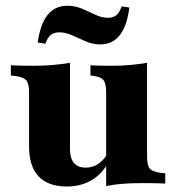

<svg xmlns="http://www.w3.org/2000/svg" viewBox="-20 -651 625 681"><path d="M228.2 -419.4V-209.7H83.1V-322.6Q83.1 -354 73.4 -365.7Q63.7 -377.4 34.7 -381.5L18.5 -383.1V-419.4Q39.5 -418.5 56.9 -418.1Q74.2 -417.7 97.6 -417.7Q137.1 -417.7 168.5 -420.6Q200 -423.4 228.2 -428.2ZM228.2 -209.7V-124.2Q228.2 -90.3 241.9 -73.4Q255.6 -56.5 284.7 -56.5Q314.5 -56.5 338.3 -77.4Q362.1 -98.4 381.5 -145.2L391.9 -133.9Q363.7 -55.6 320.6 -22.6Q277.4 10.5 217.7 10.5Q150.8 10.5 116.9 -25.4Q83.1 -61.3 83.1 -131.5V-209.7ZM356.5 0V-209.7H501.6V-96.8Q501.6 -65.3 510.9 -53.6Q520.2 -41.9 550 -37.9L566.1 -36.3V0Q545.2 -0.8 527.8 -1.2Q510.5 -1.6 486.3 -1.6Q447.6 -1.6 416.1 0.8Q384.7 3.2 356.5 8.9ZM501.6 -419.4V-209.7H356.5V-322.6Q356.5 -354 347.6 -366.1Q338.7 -378.2 312.9 -381.5L300.8 -383.1V-419.4Q321 -418.5 337.9 -418.1Q354.8 -417.7 375.8 -417.7Q412.1 -417.7 442.7 -420.6Q473.4 -423.4 501.6 -428.2ZM336.3 -493.5Q308.9 -493.5 283.9 -504.4Q258.9 -515.3 235.9 -525.8Q212.9 -536.3 190.3 -536.3Q171.8 -536.3 160.1 -527Q148.4 -517.7 141.1 -496L113.7 -500Q122.6 -565.3 148.8 -598Q175 -630.6 218.5 -630.6Q246 -630.6 270.6 -620.2Q295.2 -609.7 318.1 -598.8Q341.1 -587.9 362.9 -587.9Q381.5 -587.9 392.7 -597.2Q404 -606.5 411.3 -628.2L438.7 -624.2Q430.6 -558.9 404.8 -526.2Q379 -493.5 336.3 -493.5Z"/></svg>

Font: Playfair 9pt Black
Style: Regular
Weight: 900
Designer: Claus Eggers Sørensen
Foundry: Claus Eggers Sørensen
Version: Version 2.203